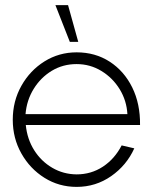

<svg xmlns="http://www.w3.org/2000/svg" viewBox="-20 -719 598 752"><path d="M280 13Q211 13 154.2 -22.5Q97.5 -58 63.8 -117.8Q30 -177.5 30 -250Q30 -323 63.8 -383Q97.5 -443 154.2 -478.5Q211 -514 280 -514Q353 -514 409.5 -477.5Q466 -441 497.8 -376.8Q529.5 -312.5 528.5 -229.5H81Q86.5 -174 114 -130.5Q141.5 -87 184.8 -61.8Q228 -36.5 280 -36Q337 -36 383 -66.2Q429 -96.5 456.5 -149.5L506 -138Q476 -71.5 415.5 -29.2Q355 13 280 13ZM80 -272H479Q476 -325 448.8 -369.5Q421.5 -414 377.2 -441Q333 -468 280 -468Q226.5 -468 183 -441.8Q139.5 -415.5 112 -371Q84.5 -326.5 80 -272ZM197 -699H246.5L286.5 -555H253.5Z"/></svg>

Font: Urbanist ExtraLight
Style: Regular
Weight: 200
Designer: Corey Hu
Foundry: Corey Hu
Version: Version 1.330; ttfautohint (v1.8.4.7-5d5b)